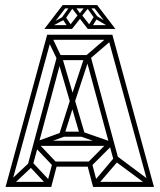

<svg xmlns="http://www.w3.org/2000/svg" viewBox="-20 -737 629 757"><path d="M567 0 404 -595 423 -600 587 0ZM23 -1 9 -15 92 -93 107 -80ZM8 0V-20H182V0ZM171 -1 97 -80 112 -93 185 -15ZM182 0 163 -5 187 -96 206 -91ZM191 -80 116 -159 131 -172 205 -94ZM194 -80V-100H340V-80ZM123 -158 115 -176 230 -218 238 -200ZM2 0 166 -600 185 -595 22 0ZM347 0 323 -91 342 -96 366 -5ZM127 -162V-182H419V-162ZM108 -80 89 -85 206 -520 225 -515ZM359 -1 345 -15 427 -112 443 -99ZM347 0V-20H581V0ZM230 -198V-218H304V-198ZM338 -80 324 -94 413 -184 429 -171ZM232 -200 213 -206 258 -348 277 -343ZM296 -201 256 -338 275 -343 315 -207ZM415 -158 295 -200 304 -218 424 -176ZM568 -2 425 -108 438 -124 580 -18ZM257 -332 206 -506 225 -511 276 -338ZM431 -94 317 -515 336 -520 450 -99ZM206 -501 164 -588 182 -597 223 -511ZM275 -335 256 -341 313 -513 332 -508ZM206 -500V-520H336V-500ZM166 -580V-600H423V-580ZM330 -501 318 -517 410 -596 423 -581ZM415 -623 343 -717H363L435 -623ZM169 -623 175 -638H257V-623ZM155 -623 227 -717H247L175 -623ZM180 -631 176 -642 232 -673 238 -662ZM252 -624 229 -658 241 -667 262 -636ZM244 -623 288 -679 298 -666 264 -623ZM295 -664 263 -705 272 -717 295 -685ZM326 -623 292 -667 302 -679 346 -623ZM232 -704V-717H303V-704ZM286 -704V-717H357V-704ZM333 -623V-638H415L421 -623ZM338 -624 329 -637 350 -671 361 -661ZM219 -661 259 -717H275L236 -660ZM295 -664V-685L320 -717L328 -705ZM356 -660 315 -717H331L372 -661ZM410 -631 352 -665 358 -676 414 -642Z"/></svg>

Font: Octagon Variable
Style: Regular
Weight: 400
Designer: Alexander Royter, Emma Schmalisch, Felix Willnauer, Friederike Temme, Greta Wachholz, Jason Tsiakas, Julia Baskal, Julia
Foundry: Type Design @ HAW Hamburg
Version: Version 1.000